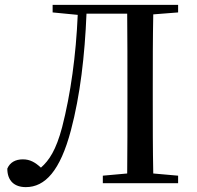

<svg xmlns="http://www.w3.org/2000/svg" viewBox="-20 -752 808 788"><path d="M196 -701 299 -691C292 -526 270 -366 235 -230C210 -136 182 -94 148 -64C124 -86 103 -98 74 -98C44 -98 21 -86 10 -60C10 -9 40 16 86 16C165 16 227 -51 271 -217C309 -360 328 -524 335 -696H502C503 -596 503 -494 503 -392V-339C503 -238 503 -138 502 -40L402 -31V0H711V-31L609 -40C607 -140 607 -240 607 -340V-392C607 -493 607 -593 609 -693L711 -701V-732H196Z"/></svg>

Font: Noto Serif CJK SC Medium
Style: Regular
Weight: 500
Designer: Ryoko NISHIZUKA 西塚涼子 (kana & ideographs); Frank Grießhammer (Latin, Greek & Cyrillic); Wenlong ZHANG 张文龙 (bopomofo); San
Foundry: Adobe
Version: Version 2.001;hotconv 1.1.0;makeotfexe 2.6.0